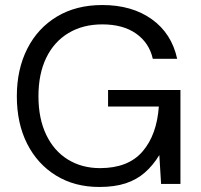

<svg xmlns="http://www.w3.org/2000/svg" viewBox="-20 -732 798 764"><path d="M375 12Q277 12 203 -33.5Q129 -79 88 -160Q47 -241 47 -349Q47 -456 88.5 -538Q130 -620 206.5 -666Q283 -712 387 -712Q505 -712 584 -655.5Q663 -599 685 -498H588Q574 -561 522 -598Q470 -635 387 -635Q310 -635 252.5 -600.5Q195 -566 164 -502Q133 -438 133 -349Q133 -260 164 -195.5Q195 -131 250.5 -97Q306 -63 378 -63Q490 -63 547 -129Q604 -195 612 -308H410V-374H698V0H621L614 -115Q589 -74 556.5 -45.5Q524 -17 480 -2.5Q436 12 375 12Z"/></svg>

Font: DM Sans 17pt
Style: Regular
Weight: 400
Version: Version 4.004;gftools[0.9.30]